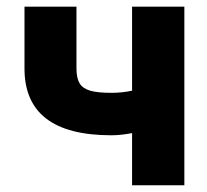

<svg xmlns="http://www.w3.org/2000/svg" viewBox="-20 -550 615 570"><path d="M527.3 0H372.1V-154.8Q337.4 -148.4 310.5 -148.4Q52.7 -148.4 52.7 -346.7V-530.3H207V-346.7Q207 -318.4 216.1 -303Q225.1 -287.6 247.1 -281Q269 -274.4 310.5 -274.4Q341.8 -274.4 372.1 -280.8V-530.3H527.3Z"/></svg>

Font: Pretendard Std ExtraBold
Style: Regular
Weight: 800
Designer: Base glyphs from Inter by Rasmus Andersson; Hangeul glyphs from Noto Sans CJK(Source Han Sans) by Jang Soo-young and Kan
Foundry: Kil Hyung-jin
Version: Version 1.309